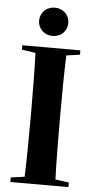

<svg xmlns="http://www.w3.org/2000/svg" viewBox="-58 -885 452 919"><g transform="rotate(5 168.0 -425.0)"><path d="M28 -636 94 -626C97 -549 98 -443 98 -354V-310C98 -219 97 -110 94 -31L28 -22V0H307V-22L242 -31C239 -110 238 -219 238 -310V-354C238 -443 239 -549 242 -627L307 -636V-657H28ZM168 -714C206 -714 238 -741 238 -782C238 -823 206 -850 168 -850C130 -850 98 -823 98 -782C98 -741 130 -714 168 -714Z"/></g></svg>

Font: Source Serif 4 Display
Style: Bold
Weight: 700
Designer: Frank Grießhammer
Foundry: Adobe Systems Incorporated
Version: Version 4.004;hotconv 1.0.117;makeotfexe 2.5.65602